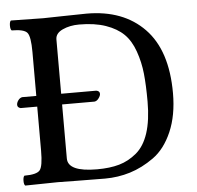

<svg xmlns="http://www.w3.org/2000/svg" viewBox="-47 -664 735 715"><g transform="rotate(-5 320.0 -307.0)"><path d="M182 -85Q182 -35 291 -35Q339 -35 374 -45Q409 -55 439 -80Q469 -105 484.5 -152.5Q500 -200 500 -270Q500 -331 495.5 -374.5Q491 -418 476.5 -459Q462 -500 437 -524.5Q412 -549 370.5 -563.5Q329 -578 271 -578Q236 -578 209 -565.5Q182 -553 182 -530V-327H313Q326 -325 326 -314Q326 -307 319 -297.5Q312 -288 303 -287H182ZM140 -613Q156 -613 214 -614.5Q272 -616 302 -616Q439 -616 518 -534.5Q597 -453 597 -293Q597 -210 570.5 -149Q544 -88 500.5 -57Q457 -26 411.5 -12Q366 2 317 2Q268 2 210 1Q152 0 141 0Q111 0 19 2Q14 -2 14 -16Q14 -30 19 -35Q65 -35 77 -49.5Q89 -64 89 -122V-287H27Q15 -290 15 -300Q15 -308 21 -316.5Q27 -325 36 -327H89V-491Q89 -549 77 -563.5Q65 -578 19 -578Q14 -582 14 -596Q14 -610 19 -615Q111 -613 140 -613Z"/></g></svg>

Font: Linux Libertine Mono O
Style: Mono
Weight: 400
Designer: Philipp H. Poll
Foundry: Philipp H. Poll
Version: Version 5.1.7